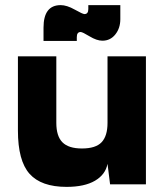

<svg xmlns="http://www.w3.org/2000/svg" viewBox="-20 -720 640 750"><path d="M550 -500H400V-80L410 0H550ZM400 -80V-240Q400 -189 377 -164.5Q354 -140 300 -140Q248 -140 224 -164Q200 -188 200 -240V-500H50V-210Q50 -92 95.5 -41Q141 10 240 10Q310 10 351 -14Q392 -38 400 -80ZM150 -560V-612Q150 -700 217 -700Q241 -700 272 -682.5Q303 -665 310 -665Q325 -665 325 -685V-700H450V-645Q450 -610 430.5 -585.5Q411 -561 380 -561Q358 -561 330 -578Q302 -595 295 -595Q280 -595 280 -575V-560Z"/></svg>

Font: Millimetre
Style: Bold
Weight: 800
Designer: Jérémy Landes
Version: Version 1.0